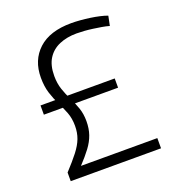

<svg xmlns="http://www.w3.org/2000/svg" viewBox="-129 -814 845 919"><g transform="rotate(-20 293.0 -355.0)"><path d="M75 0V-44Q114 -86 138.5 -117.5Q163 -149 174 -178Q185 -207 185 -242Q185 -280 173.5 -310Q162 -340 147 -370Q132 -400 121 -434.5Q110 -469 110 -514Q110 -603 168 -656.5Q226 -710 336 -710Q357 -710 381.5 -708Q406 -706 430.5 -702.5Q455 -699 477 -694Q499 -689 515 -683L505 -634Q488 -639 467 -642.5Q446 -646 424.5 -649Q403 -652 382 -653.5Q361 -655 343 -655Q293 -655 254.5 -638.5Q216 -622 194.5 -588Q173 -554 173 -500Q173 -462 183.5 -431Q194 -400 208.5 -371Q223 -342 233.5 -312Q244 -282 244 -245Q244 -207 233.5 -176.5Q223 -146 201 -116.5Q179 -87 146 -52H535V0ZM63 -343V-390H441V-343Z"/></g></svg>

Font: Georama ExtraCondensed Thin Light
Style: Regular
Weight: 300
Version: Version 1.001